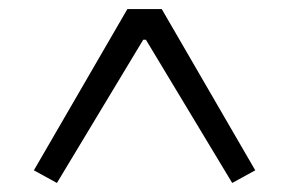

<svg xmlns="http://www.w3.org/2000/svg" viewBox="-20 -718 640 425"><path d="M55 -341 262 -698H338L545 -341L494 -313L303 -630H297L106 -313Z"/></svg>

Font: IBM Plex Serif Text
Style: Regular
Weight: 450
Designer: Mike Abbink, Paul van der Laan, Pieter van Rosmalen
Foundry: Bold Monday
Version: Version 3.001